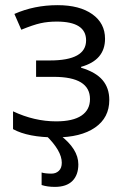

<svg xmlns="http://www.w3.org/2000/svg" viewBox="-20 -526 488 748"><path d="M174.8 -290.5Q315.4 -290.5 315.4 -368.7Q315.4 -441.9 201.2 -441.9Q166.5 -441.9 137.9 -435.5Q109.4 -429.2 63 -410.2L36.1 -471.7Q113.3 -505.9 204.6 -505.9Q290 -505.9 339.6 -470.7Q389.2 -435.5 389.2 -375Q389.2 -291.5 295.9 -265.6V-262.2Q353 -245.1 379.4 -214.1Q405.8 -183.1 405.8 -136.7Q405.8 -67.4 350.3 -29.1Q294.9 9.3 196.8 9.3Q89.4 9.3 30.8 -22.9V-92.3Q113.8 -53.2 198.7 -53.2Q264.2 -53.2 297.4 -75.7Q330.6 -98.1 330.6 -140.1Q330.6 -226.6 189.5 -226.6H120.6V-290.5ZM220.7 107.9Q220.7 61 157.7 0H213.4Q285.2 54.2 285.2 114.3Q285.2 155.8 262 179Q238.8 202.1 193.8 202.1Q164.6 202.1 142.1 194.8V146Q156.2 150.4 180.7 150.4Q197.8 150.4 209.2 139.6Q220.7 128.9 220.7 107.9Z"/></svg>

Font: Bpm'online Open Sans
Style: Regular
Weight: 400
Foundry: Ascender Corporation
Version: Version 1.10